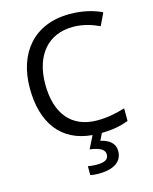

<svg xmlns="http://www.w3.org/2000/svg" viewBox="-138 -880 909 1144"><g transform="rotate(-15 316.0 -308.0)"><path d="M473 73C473 22 434 -2 386 -13L407 -56C476 -57 524 -67 573 -85V-163C519 -147 464 -135 402 -135C238 -135 156 -246 156 -423C156 -602 250 -711 403 -711C467 -711 521 -692 565 -672L601 -748C547 -775 477 -790 404 -790C183 -790 61 -640 61 -424C61 -213 157 -74 350 -58L311 20C362 27 402 40 402 75C402 108 376 119 328 119C309 119 287 117 275 114V169C286 172 305 174 325 174C423 174 473 137 473 73Z"/></g></svg>

Font: Noto Sans Malayalam UI
Style: Regular
Weight: 400
Designer: Jelle Bosma - Monotype Design Team
Foundry: Monotype Imaging Inc.
Version: Version 2.104